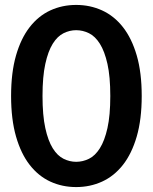

<svg xmlns="http://www.w3.org/2000/svg" viewBox="-20 -751 620 779"><path d="M555 -361.5Q555 -267 534.8 -197.2Q514.5 -127.5 478.8 -82Q443 -36.5 394.2 -14.2Q345.5 8 289 8Q232.5 8 184.2 -14.2Q136 -36.5 100.5 -82Q65 -127.5 45 -197.2Q25 -267 25 -361.5Q25 -456.5 45 -526Q65 -595.5 100.5 -641Q136 -686.5 184.2 -708.8Q232.5 -731 289 -731Q345.5 -731 394.2 -708.8Q443 -686.5 478.8 -641Q514.5 -595.5 534.8 -526Q555 -456.5 555 -361.5ZM427.5 -361.5Q427.5 -440 416 -491.5Q404.5 -543 385.2 -573.5Q366 -604 341 -616.2Q316 -628.5 289 -628.5Q262.5 -628.5 237.8 -616.2Q213 -604 194 -573.5Q175 -543 163.8 -491.5Q152.5 -440 152.5 -361.5Q152.5 -283 163.8 -231.5Q175 -180 194 -149.5Q213 -119 237.8 -106.8Q262.5 -94.5 289 -94.5Q316 -94.5 341 -106.8Q366 -119 385.2 -149.5Q404.5 -180 416 -231.5Q427.5 -283 427.5 -361.5Z"/></svg>

Font: LatoLatin
Style: Bold
Weight: 700
Designer: Lukasz Dziedzic with Adam Twardoch and Botio Nikoltchev
Foundry: tyPoland Lukasz Dziedzic
Version: Version 2.015; 2015-08-06; http://www.latofonts.com/